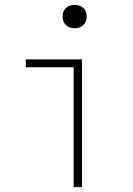

<svg xmlns="http://www.w3.org/2000/svg" viewBox="-20 -762 540 782"><path d="M280 0V-488H85V-520H314V0ZM284 -647Q262 -647 248.5 -660Q235 -673 235 -695Q235 -717 248.5 -729.5Q262 -742 284 -742Q306 -742 319.5 -729.5Q333 -717 333 -695Q333 -673 319.5 -660Q306 -647 284 -647Z"/></svg>

Font: M PLUS 1 Code ExtraLight
Style: Regular
Weight: 250
Designer: Coji Morishita
Foundry: UNDERFOREST DESIGN
Version: Version 1.002